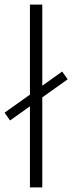

<svg xmlns="http://www.w3.org/2000/svg" viewBox="-31 -820 316 840"><path d="M154 -394V0H100V-355L13 -293L-11 -327L100 -406V-800H154V-445L241 -507L265 -473Z"/></svg>

Font: Martel Sans ExtraLight
Style: Regular
Weight: 275
Designer: Dan Reynolds and Mathieu Réguer
Foundry: Dan Reynolds and Mathieu Réguer
Version: Version 1.002; ttfautohint (v1.1) -l 5 -r 5 -G 72 -x 0 -D la